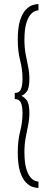

<svg xmlns="http://www.w3.org/2000/svg" viewBox="-20 -771 246 951"><path d="M170.5 160Q159 160 142 154.8Q125 149.5 108 132.2Q91 115 79.5 79.5Q68 44 68 -16.5Q68 -74.5 79.8 -120Q91.5 -165.5 91.5 -211.5Q91.5 -244 83.5 -262.2Q75.5 -280.5 53 -280.5V-310.5Q75.5 -310.5 83.5 -328.8Q91.5 -347 91.5 -380.5Q91.5 -426.5 79.8 -471.8Q68 -517 68 -574.5Q68 -635 79.5 -670.5Q91 -706 108 -723.2Q125 -740.5 142 -745.8Q159 -751 170.5 -751V-720Q164.5 -720 153 -715.5Q141.5 -711 129.5 -696.5Q117.5 -682 109.2 -652.2Q101 -622.5 101 -572Q101 -535 107 -503Q113 -471 119.2 -441.2Q125.5 -411.5 125.5 -380.5Q125.5 -334.5 112.5 -317.5Q99.5 -300.5 85.5 -296.5Q99.5 -291 112.5 -274.2Q125.5 -257.5 125.5 -211.5Q125.5 -180.5 119.2 -150.5Q113 -120.5 107 -88.2Q101 -56 101 -19Q101 31.5 109.2 61.2Q117.5 91 129.5 105.5Q141.5 120 153 124.2Q164.5 128.5 170.5 128.5Z"/></svg>

Font: Imbue 10pt ExtraLight
Style: Regular
Weight: 200
Designer: Tyler Finck
Foundry: Etcetera Type Company
Version: Version 1.102; ttfautohint (v1.8.3)